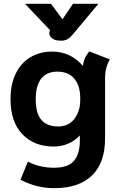

<svg xmlns="http://www.w3.org/2000/svg" viewBox="-20 -767 630 1005"><path d="M87 174 126 79Q187 111 263 111Q338 111 368 74Q398 37 398 -31V-58Q373 -31 338 -15.5Q303 0 261 0Q159 0 97 -64.5Q35 -129 35 -248Q35 -327 63 -383Q91 -439 140 -468Q189 -497 253 -497Q349 -497 414 -422Q419 -466 448 -498L555 -456Q542 -433 536 -410Q530 -387 530 -351V-43Q530 85 461.5 151.5Q393 218 263 218Q173 218 87 174ZM400 -244V-254Q400 -317 369.5 -354.5Q339 -392 280 -392Q225 -392 196 -355.5Q167 -319 167 -248Q167 -174 196.5 -139.5Q226 -105 284 -105Q340 -105 370 -145.5Q400 -186 400 -244ZM238 -594Q238 -597 240 -603L242 -609L111 -747H247L307 -666L362 -747H495L362 -588Q346 -569 332.5 -561.5Q319 -554 298 -554Q269 -554 253.5 -566Q238 -578 238 -594Z"/></svg>

Font: Niramit
Style: Bold
Weight: 700
Designer: Katatrad Aksorn Co.,Ltd.
Foundry: Cadson Demak Co.,Ltd.
Version: Version 1.001; ttfautohint (v1.6)